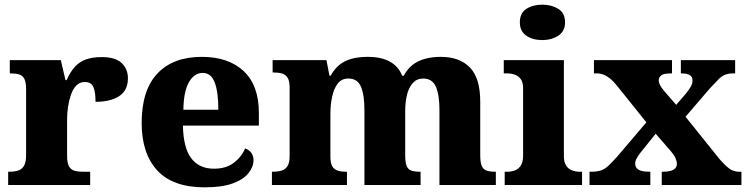

<svg xmlns="http://www.w3.org/2000/svg" viewBox="-20 -794 3210 824"><path d="M15 0V-57H19Q42 -57 58 -62Q74 -67 83 -82.5Q92 -98 92 -129V-411Q92 -441 84.5 -455.5Q77 -470 62 -474.5Q47 -479 25 -479H22V-536H241L261 -450H266Q281 -485 301 -507Q321 -529 349 -539Q377 -549 417 -549Q475 -549 502 -523.5Q529 -498 529 -458Q529 -406 491.5 -381.5Q454 -357 390 -357Q390 -398 381 -420Q372 -442 344 -442Q322 -442 307.5 -427Q293 -412 284.5 -387.5Q276 -363 272 -335.5Q268 -308 268 -285V-124Q268 -95 276 -80.5Q284 -66 299 -61.5Q314 -57 333 -57H367V0Z M858 10Q722 10 655 -62.5Q588 -135 588 -266Q588 -407 655.5 -478.5Q723 -550 846 -550Q960 -550 1025.5 -489Q1091 -428 1091 -309V-255H765Q767 -159 801 -114.5Q835 -70 898 -70Q950 -70 983 -95Q1016 -120 1032 -157Q1049 -151 1058.5 -138Q1068 -125 1068 -107Q1068 -78 1046.5 -51Q1025 -24 979 -7Q933 10 858 10ZM917 -323Q917 -399 901.5 -440Q886 -481 850 -481Q813 -481 790.5 -440.5Q768 -400 767 -323Z M1147 0V-57H1150Q1173 -57 1189 -62Q1205 -67 1214 -81.5Q1223 -96 1223 -125V-419Q1223 -446 1214.5 -460Q1206 -474 1190.5 -478.5Q1175 -483 1153 -483H1150V-536H1381L1394 -469H1399Q1415 -498 1436.5 -515.5Q1458 -533 1488 -541.5Q1518 -550 1558 -550Q1596 -550 1624.5 -541.5Q1653 -533 1674 -515Q1695 -497 1706 -469H1713Q1728 -498 1750.5 -515.5Q1773 -533 1803.5 -541.5Q1834 -550 1872 -550Q1952 -550 1996.5 -504.5Q2041 -459 2041 -358V-128Q2041 -97 2047.5 -82Q2054 -67 2068 -62Q2082 -57 2104 -57H2108V0H1866V-322Q1866 -387 1850.5 -422Q1835 -457 1796 -457Q1769 -457 1751.5 -437.5Q1734 -418 1726.5 -386.5Q1719 -355 1719 -316V-128Q1719 -98 1725 -82.5Q1731 -67 1745 -62Q1759 -57 1781 -57H1785V0H1544V-322Q1544 -387 1529 -422Q1514 -457 1475 -457Q1446 -457 1429.5 -435.5Q1413 -414 1405.5 -379.5Q1398 -345 1398 -305V-122Q1398 -94 1406 -80.5Q1414 -67 1428.5 -62Q1443 -57 1465 -57H1469V0Z M2146 0V-57H2158Q2175 -57 2190.5 -63Q2206 -69 2215.5 -84Q2225 -99 2225 -127V-415Q2225 -441 2215 -454.5Q2205 -468 2189.5 -473.5Q2174 -479 2158 -479H2142V-536H2400V-125Q2400 -98 2409.5 -83.5Q2419 -69 2434.5 -63Q2450 -57 2466 -57H2478V0ZM2307 -622Q2266 -622 2238.5 -641Q2211 -660 2211 -698Q2211 -738 2239 -756Q2267 -774 2308 -774Q2347 -774 2376 -756Q2405 -738 2405 -698Q2405 -660 2376 -641Q2347 -622 2307 -622Z M2510 0V-57H2519Q2543 -57 2560 -63Q2577 -69 2592 -83.5Q2607 -98 2628 -121L2754 -269L2628 -426Q2614 -444 2600 -455.5Q2586 -467 2571.5 -473Q2557 -479 2542 -479H2529V-536H2864V-479H2860Q2829 -479 2818 -470.5Q2807 -462 2807 -450Q2807 -440 2812.5 -429Q2818 -418 2830 -404L2882 -344L2925 -394Q2937 -409 2944.5 -422Q2952 -435 2952 -448Q2952 -466 2939 -472.5Q2926 -479 2905 -479H2902V-536H3135V-479H3126Q3107 -479 3092.5 -473.5Q3078 -468 3063.5 -453.5Q3049 -439 3026 -414L2922 -293L3069 -110Q3085 -92 3098 -80Q3111 -68 3124 -62.5Q3137 -57 3149 -57H3162V0H2820V-57H2825Q2855 -57 2870 -65.5Q2885 -74 2885 -90Q2885 -101 2879 -115.5Q2873 -130 2847 -159L2794 -220L2728 -138Q2719 -126 2712.5 -114.5Q2706 -103 2706 -91Q2706 -75 2720 -66Q2734 -57 2767 -57H2771V0Z"/></svg>

Font: Noto Serif Gujarati ExtraBold
Style: Regular
Weight: 800
Version: Version 2.102